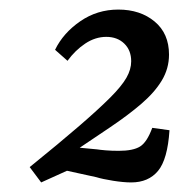

<svg xmlns="http://www.w3.org/2000/svg" viewBox="-20 -706 395 401"><path d="M66 -325 42 -357Q105 -408 145.5 -443Q186 -478 210 -502Q234 -526 244 -543.5Q254 -561 254 -578Q254 -601 239.5 -615Q225 -629 202 -629Q179 -629 158 -615Q137 -601 121 -579L95 -602Q112 -637 147.5 -661.5Q183 -686 227 -686Q273 -686 303 -661Q333 -636 333 -592Q333 -563 318 -538Q303 -513 275 -489Q247 -465 209 -439.5Q171 -414 125 -383L139 -358ZM254 -325Q238 -325 216 -328.5Q194 -332 181 -336L85 -357L120 -400L183 -394Q189 -393 201 -392Q213 -391 228 -391Q258 -391 272.5 -400Q287 -409 298 -439L334 -434Q330 -373 310 -349Q290 -325 254 -325Z"/></svg>

Font: Rasa Medium
Style: Italic
Weight: 500
Italic angle: -7.10001°
Designer: Anna Giedrys (Yrsa+Rasa design), David Brezina (Yrsa art-direction, Rasa art-direction, design)
Foundry: Rosetta Type Foundry
Version: Version 2.004